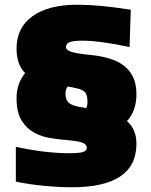

<svg xmlns="http://www.w3.org/2000/svg" viewBox="-20 -781 639 812"><path d="M284 11Q259 11 229 9.5Q199 8 167.5 5Q136 2 105 -2.5Q74 -7 47 -13V-160Q113 -146 168 -139.5Q223 -133 274 -133Q314 -133 330.5 -138Q347 -143 347 -156Q347 -170 330 -177Q313 -184 268 -188Q234 -191 196 -196.5Q158 -202 125.5 -219.5Q93 -237 71.5 -271Q50 -305 50 -366Q50 -427 86 -472Q69 -489 59.5 -514.5Q50 -540 50 -576Q50 -664 117.5 -712.5Q185 -761 306 -761Q355 -761 407.5 -756Q460 -751 533 -740L528 -582Q468 -595 416.5 -602Q365 -609 330 -609Q292 -609 275.5 -603Q259 -597 259 -583Q259 -569 280.5 -562Q302 -555 358 -549Q404 -545 441 -534Q478 -523 503.5 -503.5Q529 -484 543 -454.5Q557 -425 557 -383Q557 -312 517 -269Q557 -234 557 -173Q557 11 284 11ZM345 -324Q350 -336 350 -350Q350 -379 339.5 -391Q329 -403 302 -408Q301 -408 295.5 -409.5Q290 -411 284 -412Q278 -413 272.5 -414Q267 -415 266 -415Q257 -403 257 -385Q257 -361 268 -349Q279 -337 310 -330Q311 -330 316 -329Q321 -328 327 -327Q333 -326 338 -325Q343 -324 345 -324Z"/></svg>

Font: Encode Sans Normal
Style: Black
Weight: 900
Designer: Pablo Impallari, Andres Torresi
Foundry: Pablo Impallari, Andres Torresi
Version: Version 1.000; ttfautohint (v1.00) -l 8 -r 50 -G 200 -x 14 -